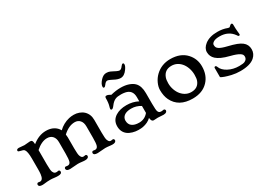

<svg xmlns="http://www.w3.org/2000/svg" viewBox="-15 -1474 3040 2215"><g transform="rotate(-30 1505.5 -367.0)"><path d="M101.6 7.3Q52.2 7.3 52.2 -22.5Q52.2 -30.3 57.4 -36.9Q62.5 -43.5 70.8 -43.5L95.2 -40Q135.3 -40 143.6 -111.3Q146.5 -137.2 146.5 -174.3V-317.9Q146.5 -410.6 125 -439Q117.7 -448.7 104.2 -452.6Q90.8 -456.5 77.9 -459.5Q64.9 -462.4 55.4 -466.3Q45.9 -470.2 45.9 -478.5Q45.9 -500.5 77.6 -500.5L149.4 -494.6L223.1 -500.5Q243.2 -500.5 249 -493.2Q260.7 -479.5 261.7 -443.4Q349.1 -514.2 444.3 -514.2Q502.4 -514.2 544.2 -491.2Q585.9 -468.3 607.4 -427.7Q668.9 -487.3 752 -507.3Q780.3 -514.2 815.9 -514.2Q851.6 -514.2 885.5 -502Q919.4 -489.7 943.4 -467.3Q992.7 -420.4 992.7 -344.2V-174.3Q992.7 -96.7 1001.5 -74Q1010.3 -51.3 1019.3 -45.7Q1028.3 -40 1040 -40L1065.4 -43.5Q1073.2 -43.5 1078.1 -36.6Q1083 -29.8 1083 -23.9Q1083 -18.1 1080.8 -12.9Q1078.6 -7.8 1073.2 -3.4Q1056.6 11.2 1010.7 5.9L965.3 1Q953.6 0 939 0L835.9 7.3Q783.7 7.3 783.7 -22.5Q783.7 -30.3 789.1 -36.9Q794.4 -43.5 802.7 -43.5L828.1 -40Q856.9 -40 867.2 -70.3Q876.5 -97.7 876.5 -174.3V-324.7Q876.5 -376.5 850.6 -405.5Q824.7 -434.6 782.2 -434.6Q702.6 -434.6 624 -361.8Q627.4 -340.3 627.4 -324.2V-174.3Q627.4 -96.2 636.5 -73.7Q645.5 -51.3 654.3 -45.7Q663.1 -40 674.8 -40L700.7 -43.5Q709 -43.5 713.6 -36.6Q718.3 -29.8 718.3 -23.9Q718.3 -18.1 716.1 -12.9Q713.9 -7.8 708.5 -3.4Q690.9 10.7 646 5.9L600.6 1Q588.4 0 573.7 0L470.7 7.3Q428.7 7.3 420.9 -12.7Q418.9 -18.1 418.9 -24.2Q418.9 -30.3 424.1 -36.9Q429.2 -43.5 438 -43.5L463.4 -40Q492.7 -40 502.4 -69.3Q511.7 -97.2 511.7 -174.3V-324.7Q511.7 -376.5 485.6 -405.5Q459.5 -434.6 413.1 -434.6Q340.8 -434.6 261.7 -364.3V-174.3Q261.7 -91.8 271.7 -70.8Q281.7 -49.8 292.2 -44.9Q302.7 -40 316.9 -40L341.3 -43.5Q349.6 -43.5 354.2 -36.9Q358.9 -30.3 358.9 -22.5Q358.9 7.3 308.1 7.3Q282.7 7.3 257.1 3.7Q231.4 0 207.5 0Q183.6 0 169.2 1.2Q154.8 2.4 143.1 3.7Q131.3 4.9 121.6 6.1Q111.8 7.3 101.6 7.3Z M1184.1 0ZM1584 2.9Q1555.7 2.9 1550.3 -48.3Q1507.8 -5.9 1436.5 7.8Q1414.6 11.7 1377.4 11.7Q1340.3 11.7 1301.3 0.5Q1262.2 -10.7 1236.3 -31.2Q1184.1 -72.8 1184.1 -147Q1184.1 -227.5 1252 -270Q1310.1 -306.2 1397.5 -306.2Q1481 -306.2 1549.3 -270V-325.7Q1549.3 -421.9 1460 -439.5Q1432.6 -444.8 1407 -444.8Q1381.3 -444.8 1363.8 -442.6Q1346.2 -440.4 1330.1 -433.6Q1296.4 -419.4 1266.1 -378.4Q1243.2 -347.2 1229 -347.2Q1214.8 -347.2 1214.8 -361.8Q1214.8 -370.6 1220.7 -390.1Q1233.4 -430.2 1233.4 -493.2Q1233.4 -517.6 1252 -517.6Q1271.5 -517.6 1285.6 -508.8Q1305.2 -496.6 1308.1 -496.6Q1378.4 -514.2 1439 -514.2Q1499.5 -514.2 1545.7 -498.3Q1591.8 -482.4 1618.2 -455.1Q1663.1 -408.7 1663.1 -314V-172.9Q1663.1 -85.4 1671.9 -67.1Q1680.7 -48.8 1691.2 -45.7Q1701.7 -42.5 1717.3 -42.5L1745.1 -46.4Q1753.4 -46.4 1758.5 -39.3Q1763.7 -32.2 1763.7 -27.1Q1763.7 -22 1761.5 -16.6Q1759.3 -11.2 1753.9 -6.8Q1740.2 4.4 1714.8 4.4L1639.6 0ZM1549.3 -208.5Q1491.7 -244.6 1426.3 -244.6Q1335 -244.6 1307.6 -192.4Q1299.3 -176.8 1299.3 -157.7Q1299.3 -107.4 1332.8 -82.3Q1366.2 -57.1 1426.8 -57.1Q1501 -57.1 1549.3 -115.7ZM1588.9 -666.5Q1548.8 -609.4 1499.5 -609.4Q1462.9 -609.4 1410.6 -638.2L1387.7 -649.4Q1360.8 -662.6 1348.1 -662.6Q1326.7 -662.6 1304.7 -630.9Q1290.5 -610.8 1278.1 -610.8Q1265.6 -610.8 1265.6 -627.4Q1265.6 -663.1 1307.6 -707.5Q1342.3 -744.6 1381.3 -744.6Q1410.2 -744.6 1430.2 -735.6Q1450.2 -726.6 1464.8 -718.8L1491.2 -705.1Q1519 -691.9 1530.8 -691.9Q1553.7 -691.9 1575.2 -723.1Q1589.8 -743.7 1602.3 -743.7Q1614.7 -743.7 1614.7 -723.4Q1614.7 -703.1 1588.9 -666.5Z M1820.8 -262.7Q1820.8 -304.7 1842.5 -352.5Q1864.3 -400.4 1901.9 -436.5Q1983.4 -514.2 2100.6 -514.2Q2236.3 -514.2 2311 -433.1Q2377.9 -360.4 2377.9 -259.8Q2377.9 -141.1 2307.1 -66.9Q2232.4 11.7 2102.5 11.7Q1915 11.7 1847.2 -129.9Q1820.8 -185.1 1820.8 -262.7ZM1952.6 -356.4Q1942.4 -328.6 1942.4 -282.7Q1942.4 -236.8 1957.8 -194.3Q1973.1 -151.9 1998.5 -122.6Q2051.8 -62 2125 -62Q2214.8 -62 2244.6 -140.6Q2254.9 -167.5 2254.9 -216.8Q2254.9 -266.1 2238.8 -310.3Q2222.7 -354.5 2196.8 -383.3Q2146 -439.9 2073.2 -439.9Q1982.9 -439.9 1952.6 -356.4Z M2914.1 -514.2Q2930.2 -514.2 2930.2 -493.2Q2930.2 -437 2934.1 -403.8Q2938 -370.6 2938 -363.3Q2938 -349.6 2924.3 -349.6Q2913.1 -349.6 2902.8 -370.1Q2841.3 -456.1 2724.6 -456.1Q2669.9 -456.1 2643.8 -439.9Q2617.7 -423.8 2617.7 -404.3Q2617.7 -384.8 2623.5 -372.3Q2629.4 -359.9 2645 -349.1Q2674.8 -328.6 2745.6 -311.8Q2816.4 -294.9 2857.4 -279.3Q2898.4 -263.7 2923.8 -244.1Q2973.1 -206.1 2973.1 -142.6Q2973.1 -82.5 2926.3 -41Q2867.2 11.7 2736.3 11.7Q2678.2 11.7 2623 -1Q2527.3 -23.9 2495.1 -46.4V-168.5Q2495.1 -173.8 2499 -178Q2502.9 -182.1 2509.8 -182.1Q2522 -182.1 2529.8 -160.2Q2537.6 -138.2 2558.3 -116.9Q2579.1 -95.7 2608.9 -80.1Q2672.4 -45.9 2752.9 -45.9Q2807.6 -45.9 2827.4 -55.9Q2847.2 -65.9 2855 -79.1Q2862.8 -92.3 2862.8 -108.9Q2862.8 -125.5 2855.2 -136.5Q2847.7 -147.5 2830.1 -158.2Q2794.9 -179.7 2724.9 -197.3Q2654.8 -214.8 2615 -233.4Q2575.2 -252 2551.3 -273.4Q2507.8 -313 2507.8 -370.6Q2507.8 -424.3 2561.5 -466.3Q2623.5 -514.2 2727.1 -514.2Q2799.3 -514.2 2855.5 -492.2Q2866.2 -488.3 2872.3 -488.3Q2878.4 -488.3 2882.8 -492.2L2892.1 -501Q2905.8 -514.2 2914.1 -514.2Z"/></g></svg>

Font: Stoke
Style: Regular
Weight: 400
Designer: Nicole Fally
Foundry: Nicole Fally
Version: Version 1.002